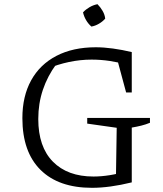

<svg xmlns="http://www.w3.org/2000/svg" viewBox="-20 -890 779 918"><path d="M420 8Q260 8 173.5 -78Q87 -164 87 -325Q87 -430 129 -506Q171 -582 250 -623Q329 -664 438 -664Q476 -664 520 -658Q564 -652 610 -641L590 -580Q548 -592 505 -598.5Q462 -605 418 -605Q364 -605 309.5 -593.5Q255 -582 204 -560L249 -583Q207 -526 185 -460.5Q163 -395 163 -321Q163 -188 233 -117Q303 -46 427 -46Q464 -46 505 -52.5Q546 -59 592 -73L610 -18Q557 -5 509.5 1.5Q462 8 420 8ZM534 -18 538 -279 397 -299V-326H697V-303Q678 -295 656 -289.5Q634 -284 610 -280V-18ZM583 -448 531 -641H610V-448ZM446 -870Q460 -856 470.5 -838Q481 -820 483 -801Q471 -787 453 -776.5Q435 -766 417 -763Q402 -776 391.5 -794Q381 -812 377 -831Q390 -845 408 -855.5Q426 -866 446 -870Z"/></svg>

Font: Piazzolla Thin Light
Style: Regular
Weight: 300
Version: Version 2.005